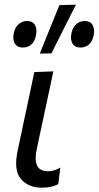

<svg xmlns="http://www.w3.org/2000/svg" viewBox="-20 -812 433 842"><path d="M164 11Q104 11 71.5 -27.2Q39 -65.5 57.5 -152Q65.5 -189.5 71.2 -216.2Q77 -243 83 -272.5Q97 -337.5 108 -389.5Q119 -441.5 130.5 -496L214 -499Q194.5 -409 178.5 -333Q162.5 -257 151 -204.5L141.5 -159.5Q131 -111.5 142.5 -86.2Q154 -61 192 -61Q216 -61 244.5 -77L235.5 -4.5Q223 2.5 205 6.8Q187 11 164 11ZM154.5 -577Q176 -630.5 197.5 -683.5Q219 -736.5 240.5 -789.5L313 -791.5Q285.5 -737 258.8 -684Q232 -631 205.5 -578ZM80 -603.5Q56 -603.5 45.2 -621Q34.5 -638.5 40.5 -667Q46.5 -693.5 62.8 -706.8Q79 -720 99 -720Q123 -720 133.2 -702.5Q143.5 -685 138 -657.5Q132.5 -629.5 117.2 -616.5Q102 -603.5 80 -603.5ZM332.5 -603.5Q308.5 -603.5 298 -621Q287.5 -638.5 293.5 -667Q299 -693.5 315.2 -706.8Q331.5 -720 352 -720Q375.5 -720 385.8 -702.5Q396 -685 391 -657.5Q385 -629.5 369.8 -616.5Q354.5 -603.5 332.5 -603.5Z"/></svg>

Font: Commissioner
Style: Italic
Weight: 400
Italic angle: -12°
Designer: Kostas Bartsokas
Foundry: Kostas Bartsokas
Version: Version 1.000; ttfautohint (v1.8.3)